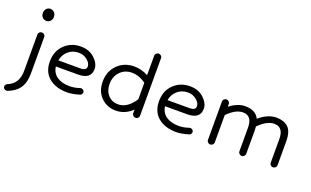

<svg xmlns="http://www.w3.org/2000/svg" viewBox="-122 -1039 2650 1636"><g transform="rotate(20 1203.0 -221.0)"><path d="M3 169Q-7 173 -18.5 168.5Q-30 164 -35 153Q-39 143 -34 131.5Q-29 120 -18 116Q78 78 78 -39V-370Q78 -382 87.5 -390.5Q97 -399 109 -399Q121 -399 130.5 -390.5Q140 -382 140 -370V-39Q140 46 105.5 95Q71 144 3 169ZM110 -504Q88 -504 73.5 -519Q59 -534 59 -557Q59 -583 73.5 -598Q88 -613 109 -613Q129 -613 144 -598Q159 -583 159 -557Q159 -533 144 -518.5Q129 -504 110 -504Z M484 8Q380 8 318 -44Q256 -96 256 -191Q256 -284 315.5 -342Q375 -400 463 -400Q539 -400 588 -354.5Q637 -309 637 -259Q637 -167 520 -167H319Q327 -109 371 -79Q415 -49 484 -49Q532 -49 576 -65Q587 -69 598 -64Q609 -59 613 -49Q618 -38 612.5 -27Q607 -16 596 -12Q529 8 484 8ZM463 -344Q409 -344 370 -310.5Q331 -277 321 -223H520Q575 -223 575 -259Q575 -289 542 -316.5Q509 -344 463 -344Z M1075 -17V-51Q1009 12 926 12Q846 12 792 -41.5Q738 -95 738 -184Q738 -277 798 -336.5Q858 -396 948 -396Q1015 -396 1075 -363V-542Q1075 -553 1084.5 -561.5Q1094 -570 1106 -570Q1118 -570 1127.5 -561.5Q1137 -553 1137 -542V-17Q1137 -5 1127.5 3.5Q1118 12 1106 12Q1094 12 1084.5 3.5Q1075 -5 1075 -17ZM926 -45Q1011 -45 1075 -145V-294Q1014 -339 948 -339Q883 -339 841.5 -295Q800 -251 800 -184Q800 -123 835 -84Q870 -45 926 -45Z M1474 8Q1370 8 1308 -44Q1246 -96 1246 -191Q1246 -284 1305.5 -342Q1365 -400 1453 -400Q1529 -400 1578 -354.5Q1627 -309 1627 -259Q1627 -167 1510 -167H1309Q1317 -109 1361 -79Q1405 -49 1474 -49Q1522 -49 1566 -65Q1577 -69 1588 -64Q1599 -59 1603 -49Q1608 -38 1602.5 -27Q1597 -16 1586 -12Q1519 8 1474 8ZM1453 -344Q1399 -344 1360 -310.5Q1321 -277 1311 -223H1510Q1565 -223 1565 -259Q1565 -289 1532 -316.5Q1499 -344 1453 -344Z M1751 -21V-373Q1751 -384 1760.5 -392.5Q1770 -401 1782 -401Q1794 -401 1803.5 -392.5Q1813 -384 1813 -373V-346Q1885 -401 1953 -401Q2048 -401 2080 -334Q2159 -401 2236 -401Q2303 -401 2342.5 -365Q2382 -329 2382 -237V-21Q2382 -10 2372.5 -1Q2363 8 2351 8Q2339 8 2329.5 -1Q2320 -10 2320 -21V-237Q2320 -345 2236 -345Q2171 -345 2096 -270Q2098 -248 2098 -237V-21Q2098 -10 2088.5 -1Q2079 8 2067 8Q2055 8 2045.5 -1Q2036 -10 2036 -21V-237Q2036 -345 1953 -345Q1886 -345 1813 -270V-21Q1813 -10 1803.5 -1Q1794 8 1782 8Q1770 8 1760.5 -1Q1751 -10 1751 -21Z"/></g></svg>

Font: Hoogli Medium
Style: Regular
Weight: 500
Designer: Anand Singh Naorem
Foundry: Brand New Type
Version: Version 1.00 b007